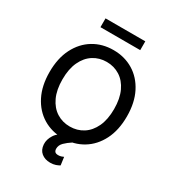

<svg xmlns="http://www.w3.org/2000/svg" viewBox="-256 -1053 1280 1409"><g transform="rotate(30 384.0 -348.5)"><path d="M711.6 -363.6Q711.6 -247.5 669 -163.7Q626.4 -79.9 552.4 -35Q478.3 9.9 384.2 9.9Q289.8 9.9 215.7 -35Q141.7 -79.9 99.1 -163.7Q56.5 -247.5 56.5 -363.6Q56.5 -480.1 99.1 -563.7Q141.7 -647.4 215.7 -692.3Q289.8 -737.2 384.2 -737.2Q478.3 -737.2 552.4 -692.3Q626.4 -647.4 669 -563.7Q711.6 -480.1 711.6 -363.6ZM603 -363.6Q603 -452.4 574.4 -513.3Q545.8 -574.2 496.3 -605.6Q446.7 -637.1 384.2 -637.1Q321.7 -637.1 272.2 -605.6Q222.7 -574.2 194.1 -513.3Q165.5 -452.4 165.5 -363.6Q165.5 -275.2 194.1 -214.1Q222.7 -153.1 272.2 -121.6Q321.7 -90.2 384.2 -90.2Q446.7 -90.2 496.3 -121.6Q545.8 -153.1 574.4 -214.1Q603 -275.2 603 -363.6ZM392.4 211.6Q347.7 211.6 318 187.5Q288.4 163.4 285.5 117.9Q283 77.1 308.8 36.8Q334.5 -3.6 397 -31.6L460.2 1.8Q427.9 22.4 403.9 46Q380 69.6 380 99.4Q380 115.8 388.1 125Q396.3 134.2 416.2 134.2Q430.8 134.2 442.1 130.3Q453.5 126.4 460.6 122.9L469.8 190.3Q457.7 197.8 438.2 204.7Q418.7 211.6 392.4 211.6ZM552.6 -909.1V-834.5H215.6V-909.1Z"/></g></svg>

Font: Inter Zeller Medium
Style: Regular
Weight: 500
Designer: Rasmus Andersson; Joe Bland
Foundry: zeller
Version: Version 3.015;git-dec3a8cb1